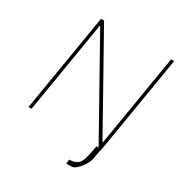

<svg xmlns="http://www.w3.org/2000/svg" viewBox="-206 -885 1183 1239"><g transform="rotate(30 385.5 -266.0)"><path d="M575.3 0H590.9L207.4 -684.7H204.5L90.9 0H68.2L188.9 -727.3H211.6L595.2 -42.6H598L711.6 -727.3H734.4L613.6 0H612.2L595.2 88.1Q588.1 111.9 571.7 136.2Q555.4 160.5 536.6 176.8Q517.8 193.2 502.8 193.2Q498.6 193.2 494.7 193.4Q490.8 193.5 487.2 193.9Q479 194.2 472.3 194.4Q465.6 194.6 461.6 193.2L465.9 161.9Q465.9 161.9 466.3 161.9Q467.3 162.3 468.8 161.9Q499.3 162.3 523.3 147.2Q547.2 132.1 558.2 82.4Z"/></g></svg>

Font: Inter UI Thin
Style: Italic
Weight: 100
Italic angle: -9.39999°
Designer: Rasmus Andersson
Foundry: rsms
Version: 3.2;8d6f07862